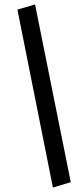

<svg xmlns="http://www.w3.org/2000/svg" viewBox="-20 -774 363 860"><path d="M217 66 58 -731 137 -754 297 42Z"/></svg>

Font: Nunito Sans 10pt SemiExpanded Medium
Style: Italic
Weight: 500
Width: 6
Italic angle: -9°
Designer: Vernon Adams
Foundry: Vernon Adams
Version: Version 3.101;gftools[0.9.27]